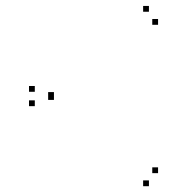

<svg xmlns="http://www.w3.org/2000/svg" viewBox="-20 -654 660 662"><path d="M100 -337.5V-357.5H80V-337.5ZM100 -288V-308H80V-288ZM493.5 -12V-32H473.5V-12ZM525 -57V-77H505V-57ZM166 -309.5V-329.5H146V-309.5ZM166 -316.5V-336.5H146V-316.5ZM525 -568.5V-588.5H505V-568.5ZM493.5 -613.5V-633.5H473.5V-613.5Z"/></svg>

Font: Monaspace Xenon Dots Var
Style: Regular
Weight: 400
Designer: Riley Cran and the Lettermatic Team
Version: Version 1.100 (Monaspace Xenon Dots)